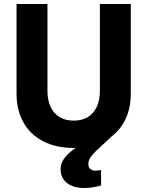

<svg xmlns="http://www.w3.org/2000/svg" viewBox="-20 -725 739 963"><path d="M350 17Q260 17 195.5 -17Q131 -51 97 -112Q63 -173 63 -255V-705H218V-269Q218 -223 233.5 -189.5Q249 -156 278.5 -138Q308 -120 350 -120Q392 -120 421 -138Q450 -156 465.5 -189.5Q481 -223 481 -269V-705H636V-255Q636 -173 601.5 -112Q567 -51 503.5 -17Q440 17 350 17ZM403 218Q347 218 315.5 192.5Q284 167 284 124Q284 90 309 60.5Q334 31 384 1L422 -20L462 -30L562 -61L478 17Q458 35 446 48.5Q434 62 428.5 73.5Q423 85 423 97Q423 113 432.5 122Q442 131 459 131Q466 131 472 130Q478 129 487 128V205Q468 211 446 214.5Q424 218 403 218Z"/></svg>

Font: TikTok Sans 24pt
Style: Bold
Weight: 700
Version: Version 4.000